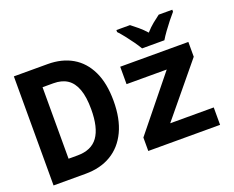

<svg xmlns="http://www.w3.org/2000/svg" viewBox="-120 -974 1441 1181"><g transform="rotate(-20 600.0 -383.0)"><path d="M45 0V-714H266Q359 -714 427 -674.5Q495 -635 532.5 -557Q570 -479 570 -363Q570 -246 531.5 -165Q493 -84 422.5 -42Q352 0 255 0ZM247 -123Q338 -123 380.5 -182Q423 -241 423 -362Q423 -442 404.5 -492.5Q386 -543 350 -567Q314 -591 259 -591H188V-123ZM665 0V-88L943 -432H680V-546H1126V-449L850 -114H1135V0ZM845 -606Q833 -627 813.5 -654.5Q794 -682 773 -708.5Q752 -735 735 -753V-766H824Q845 -750 869.5 -729.5Q894 -709 917 -683Q941 -710 965.5 -730Q990 -750 1012 -766H1101V-753Q1085 -735 1064 -708.5Q1043 -682 1023.5 -655Q1004 -628 991 -606Z"/></g></svg>

Font: Noto Sans Mono
Style: Bold
Weight: 700
Designer: Monotype Design Team
Foundry: Monotype Imaging Inc.
Version: Version 2.014